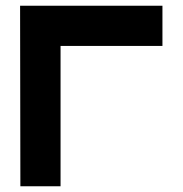

<svg xmlns="http://www.w3.org/2000/svg" viewBox="-20 -649 636 669"><path d="M546 -489H191V0H51L50 -629H546V-489Z"/></svg>

Font: CAT North
Style: Regular
Weight: 400
Designer: Peter Wiegel
Foundry: Peter Wiegel
Version: Version 1.000